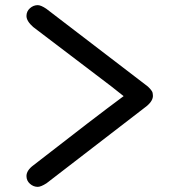

<svg xmlns="http://www.w3.org/2000/svg" viewBox="-20 -639 709 747"><path d="M83 46Q83 24 110 4Q350 -183 461 -265Q453 -271 437 -284Q421 -297 413 -303L109 -534Q83 -557 83 -577Q83 -595 96.5 -607Q110 -619 127 -619Q139 -619 160 -605L544 -311Q557 -302 564 -293.5Q571 -285 572.5 -281.5Q574 -278 574.5 -272Q575 -266 575 -265Q574 -243 544 -221L161 74Q139 88 127 88Q110 88 96.5 76Q83 64 83 46Z"/></svg>

Font: Coval
Style: Heavy
Weight: 900
Foundry: Context Ltd
Version: Version 001.000